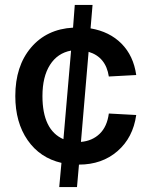

<svg xmlns="http://www.w3.org/2000/svg" viewBox="-20 -746 603 778"><path d="M220 12 229 -86Q142 -106 92 -178Q42 -250 42 -357Q42 -478 105.5 -553Q169 -628 276 -634L283 -726H355L347 -631Q424 -618 472.5 -569Q521 -520 532 -442L421 -436Q409 -515 339 -536L308 -171Q354 -175 384 -204Q414 -233 421 -286L532 -280Q519 -188 456 -133.5Q393 -79 300 -79L292 12ZM152 -357Q152 -219 237 -182L268 -541Q213 -531 182.5 -483Q152 -435 152 -357Z"/></svg>

Font: Txt Sans Medium
Style: Regular
Weight: 500
Designer: Open Source
Foundry: XRLN
Version: Version 1.0